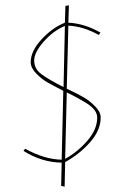

<svg xmlns="http://www.w3.org/2000/svg" viewBox="-20 -609 490 719"><path d="M95 -376Q95 -418 136 -462Q177 -506 223 -524L225 -587L238 -589L236 -524Q297 -521 356 -487L350 -478Q293 -510 236 -513L230 -277Q272 -257 293.5 -244.5Q315 -232 336 -211Q357 -190 357 -169Q357 -121 317 -76Q277 -31 224 -2L222 90L209 87L211 0Q136 -1 68 -44L74 -52Q147 -12 211 -11L217 -269Q176 -290 156 -301.5Q136 -313 115.5 -334Q95 -355 95 -376ZM344 -169Q344 -196 308 -220Q277 -240 230 -263L224 -14Q272 -41 308 -83Q344 -125 344 -169ZM218 -283 223 -512Q180 -494 144 -453.5Q108 -413 108 -382Q108 -351 136 -330.5Q164 -310 218 -283Z"/></svg>

Font: Almendra Display
Style: Regular
Weight: 400
Designer: Ana Sanfelippo
Foundry: Ana Sanfelippo
Version: Version 1.004